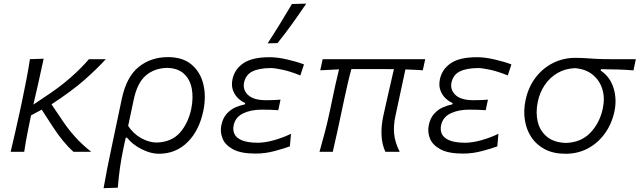

<svg xmlns="http://www.w3.org/2000/svg" viewBox="-20 -812 3421 1027"><path d="M37 0Q50 -55 61.8 -106.8Q73.5 -158.5 87 -220L97.5 -269Q111 -333 121.2 -386.2Q131.5 -439.5 140 -495.5L213.5 -498Q198.5 -426 184 -363.2Q169.5 -300.5 158.5 -252.5L213.5 -289.5Q297.5 -344 358 -397.5Q418.5 -451 455.5 -495.5H546Q498.5 -443.5 431.8 -384.5Q365 -325.5 255.5 -254L320 -158.5Q346.5 -119.5 382.5 -79.2Q418.5 -39 468 0H373Q343 -27 316 -60.2Q289 -93.5 264.5 -131L203 -225.5L146 -195Q135 -143 126 -96.5Q117 -50 109.5 0Z M534 194.5Q544 139 554.2 86.2Q564.5 33.5 577.5 -27L631.5 -283.5Q656.5 -401 721.8 -453.8Q787 -506.5 878.5 -506.5Q957.5 -506.5 1004.8 -466.5Q1052 -426.5 1067.8 -361Q1083.5 -295.5 1067.5 -219Q1045.5 -113 982.8 -51.2Q920 10.5 829.5 10.5Q786.5 10.5 738 -13.8Q689.5 -38 659.5 -75.5H652.5L641.5 -25Q629 33.5 621.8 85Q614.5 136.5 610 192ZM817.5 -49.5Q897.5 -52 942 -102Q986.5 -152 1003 -229.5Q1015 -288.5 1005.8 -338Q996.5 -387.5 964 -417.5Q931.5 -447.5 873.5 -449Q804.5 -447 759 -407.2Q713.5 -367.5 695 -277.5L665.5 -138.5Q693 -96.5 735 -73.2Q777 -50 817.5 -49.5Z M1347 9.5Q1267.5 9.5 1225.2 -14Q1183 -37.5 1169.8 -72.5Q1156.5 -107.5 1164 -142.5Q1172 -180.5 1192.5 -203.2Q1213 -226 1239 -237.5Q1265 -249 1290.5 -254L1291.5 -261Q1273.5 -268 1255 -285Q1236.5 -302 1226.5 -328Q1216.5 -354 1223.5 -388Q1235 -442 1282 -474Q1329 -506 1422.5 -506Q1464 -506 1515.8 -494Q1567.5 -482 1606 -467.5L1586.5 -408.5Q1536 -429 1493.8 -438.5Q1451.5 -448 1425.5 -448Q1363 -447 1328.8 -429.2Q1294.5 -411.5 1285.5 -370.5Q1277.5 -332 1306.8 -304Q1336 -276 1403.5 -276Q1425 -276 1443.8 -276.8Q1462.5 -277.5 1480.5 -279L1468.5 -222.5Q1447.5 -224 1426.5 -224.8Q1405.5 -225.5 1379.5 -225.5Q1322.5 -225.5 1281 -205.8Q1239.5 -186 1230 -142.5Q1224.5 -117 1233.8 -96Q1243 -75 1272.8 -62Q1302.5 -49 1358 -48.5Q1397.5 -48.5 1447 -62.5Q1496.5 -76.5 1536.5 -96.5L1530.5 -29Q1498 -17 1448 -3.8Q1398 9.5 1347 9.5ZM1411.5 -580Q1446 -633 1478.2 -685.5Q1510.5 -738 1541.5 -790.5L1618 -792.5Q1581.5 -738.5 1543.5 -685.5Q1505.5 -632.5 1464.5 -581.5Z M1689 0Q1705 -55.5 1718.5 -107.8Q1732 -160 1745 -221L1755 -269Q1765 -318.5 1774.5 -360.5Q1784 -402.5 1793.5 -441L1693 -436L1706 -495.5H2254.5L2241.5 -436Q2218.5 -437.5 2195 -438.8Q2171.5 -440 2148.5 -440.5L2095.5 -193.5Q2084 -141.5 2088.2 -96Q2092.5 -50.5 2118 0H2041.5Q2023 -39.5 2020.8 -88.8Q2018.5 -138 2030.5 -193Q2042 -248 2056 -307Q2070 -366 2087 -442Q2075 -442 2063 -442.2Q2051 -442.5 2039.5 -442.5H1859.5Q1849 -405 1840.2 -366.2Q1831.5 -327.5 1822 -284.5L1808 -218.5Q1795.5 -160 1784.2 -107.5Q1773 -55 1760 0Z M2456.5 9.5Q2377 9.5 2334.8 -14Q2292.5 -37.5 2279.2 -72.5Q2266 -107.5 2273.5 -142.5Q2281.5 -180.5 2302 -203.2Q2322.5 -226 2348.5 -237.5Q2374.5 -249 2400 -254L2401 -261Q2383 -268 2364.5 -285Q2346 -302 2336 -328Q2326 -354 2333 -388Q2344.5 -442 2391.5 -474Q2438.5 -506 2532 -506Q2573.5 -506 2625.2 -494Q2677 -482 2715.5 -467.5L2696 -408.5Q2645.5 -429 2603.2 -438.5Q2561 -448 2535 -448Q2472.5 -447 2438.2 -429.2Q2404 -411.5 2395 -370.5Q2387 -332 2416.2 -304Q2445.5 -276 2513 -276Q2534.5 -276 2553.2 -276.8Q2572 -277.5 2590 -279L2578 -222.5Q2557 -224 2536 -224.8Q2515 -225.5 2489 -225.5Q2432 -225.5 2390.5 -205.8Q2349 -186 2339.5 -142.5Q2334 -117 2343.2 -96Q2352.5 -75 2382.2 -62Q2412 -49 2467.5 -48.5Q2507 -48.5 2556.5 -62.5Q2606 -76.5 2646 -96.5L2640 -29Q2607.5 -17 2557.5 -3.8Q2507.5 9.5 2456.5 9.5Z M3005 10.5Q2940.5 10.5 2894.8 -13.5Q2849 -37.5 2822.2 -78Q2795.5 -118.5 2787.5 -169.8Q2779.5 -221 2791 -275.5Q2805.5 -345 2844 -396Q2882.5 -447 2937.8 -474.8Q2993 -502.5 3056.5 -502.5Q3088 -502.5 3112.5 -500.8Q3137 -499 3167.8 -497.2Q3198.5 -495.5 3249 -495.5H3381L3368.5 -435.5Q3328.5 -439 3285.5 -440.2Q3242.5 -441.5 3194.5 -442L3193 -434.5Q3243 -401.5 3261.8 -341.2Q3280.5 -281 3266.5 -215.5Q3252 -148.5 3215.2 -97.8Q3178.5 -47 3124.8 -18.2Q3071 10.5 3005 10.5ZM3007.5 -47.5Q3088 -50 3137.8 -102Q3187.5 -154 3204 -230Q3216.5 -286.5 3202.2 -334Q3188 -381.5 3150.8 -412Q3113.5 -442.5 3056 -447.5Q3003 -445.5 2961.8 -421.2Q2920.5 -397 2893.5 -356.8Q2866.5 -316.5 2856.5 -267Q2844.5 -209.5 2856.5 -160.2Q2868.5 -111 2906 -80.2Q2943.5 -49.5 3007.5 -47.5Z"/></svg>

Font: Commissioner Flair Light
Style: Italic
Weight: 300
Italic angle: -12°
Designer: Kostas Bartsokas
Foundry: Kostas Bartsokas
Version: Version 1.000; ttfautohint (v1.8.3)